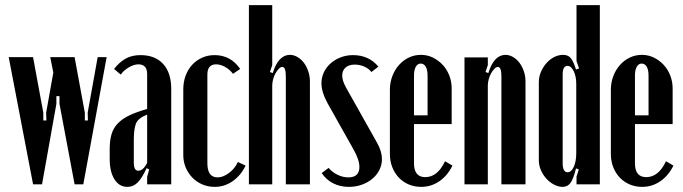

<svg xmlns="http://www.w3.org/2000/svg" viewBox="-20 -719 2663 749"><path d="M14 -496H109L149 -279V-249H161L160 -279L188 -436L176 -496H271L311 -279V-249H323L322 -279L361 -496H396L305 0H271L212 -314V-344H200V-314L144 0H109Z M408 -139Q408 -171 415 -195Q422 -219 439 -237Q456 -255 484 -268.5Q512 -282 554 -294V-430Q554 -468 520 -468Q503 -468 483 -456.5Q463 -445 451 -428L425 -450Q445 -476 469.5 -490Q494 -504 528 -504Q585 -504 616.5 -469.5Q648 -435 648 -372V0H554V-29L562 -58L552 -63Q534 -24 517 -7Q500 10 477 10Q445 10 426.5 -19.5Q408 -49 408 -98ZM519 -53Q539 -53 554 -84V-272Q518 -258 510 -236Q502 -214 502 -173V-85Q502 -53 519 -53Z M695 -370Q695 -399 704 -423.5Q713 -448 729.5 -466Q746 -484 768.5 -494Q791 -504 817 -504Q880 -504 917 -450L889 -431Q876 -448 858 -458Q840 -468 823 -468Q789 -468 789 -428V-82Q789 -27 829 -27Q850 -27 873 -44Q896 -61 908 -87L938 -73Q920 -35 888 -12.5Q856 10 818 10Q792 10 769.5 0.5Q747 -9 730.5 -26Q714 -43 704.5 -65.5Q695 -88 695 -114Z M1044 -434Q1066 -505 1111 -505Q1126 -505 1140.5 -496.5Q1155 -488 1165.5 -474Q1176 -460 1182.5 -441Q1189 -422 1189 -401V0H1095V-422Q1095 -458 1081 -458Q1075 -458 1068 -451Q1061 -444 1055 -433.5Q1049 -423 1045.5 -410Q1042 -397 1042 -385V0H951V-699H1042V-465L1033 -438Z M1429 -438Q1418 -452 1400.5 -459.5Q1383 -467 1364 -467Q1341 -467 1328 -455.5Q1315 -444 1315 -424Q1315 -405 1329 -379L1451 -162Q1470 -128 1470 -98Q1470 -76 1460 -56Q1450 -36 1432.5 -21.5Q1415 -7 1391.5 1.5Q1368 10 1341 10Q1307 10 1279.5 -4Q1252 -18 1235 -44L1262 -64Q1276 -47 1297 -37Q1318 -27 1339 -27Q1382 -27 1382 -68Q1382 -96 1358 -138L1258 -316Q1234 -360 1234 -394Q1234 -417 1243.5 -437Q1253 -457 1270 -472Q1287 -487 1309.5 -495.5Q1332 -504 1357 -504Q1419 -504 1456 -459Z M1501 -369Q1501 -397 1510.5 -422Q1520 -447 1536.5 -465.5Q1553 -484 1575 -494.5Q1597 -505 1622 -505Q1647 -505 1668.5 -494.5Q1690 -484 1706.5 -466.5Q1723 -449 1732.5 -425Q1742 -401 1742 -374V-235H1595V-82Q1595 -28 1639 -28Q1687 -28 1716 -90L1745 -73Q1726 -34 1694 -12Q1662 10 1623 10Q1597 10 1574.5 0.5Q1552 -9 1535.5 -26.5Q1519 -44 1510 -67.5Q1501 -91 1501 -118ZM1648 -269V-424Q1648 -446 1641 -458.5Q1634 -471 1621 -471Q1609 -471 1602 -458.5Q1595 -446 1595 -424V-269Z M1885 -434Q1907 -505 1952 -505Q1967 -505 1981.5 -496.5Q1996 -488 2006.5 -474Q2017 -460 2023.5 -441Q2030 -422 2030 -401V0H1936V-422Q1936 -458 1922 -458Q1916 -458 1909 -451Q1902 -444 1896 -433.5Q1890 -423 1886.5 -410Q1883 -397 1883 -385V0H1792V-495H1883V-465L1874 -438Z M2238 -58 2227 -62Q2217 -21 2205.5 -5.5Q2194 10 2175 10Q2158 10 2141 1Q2124 -8 2111 -22.5Q2098 -37 2090 -55.5Q2082 -74 2082 -93V-398Q2082 -419 2090 -438Q2098 -457 2111 -472Q2124 -487 2141 -496Q2158 -505 2177 -505Q2196 -505 2206.5 -492.5Q2217 -480 2227 -448L2239 -452L2229 -481V-699H2320V0H2229V-30ZM2228 -391Q2228 -421 2218 -441.5Q2208 -462 2194 -462Q2175 -462 2175 -429V-83Q2175 -47 2194 -47Q2209 -47 2218.5 -68.5Q2228 -90 2228 -122Z M2363 -369Q2363 -397 2372.5 -422Q2382 -447 2398.5 -465.5Q2415 -484 2437 -494.5Q2459 -505 2484 -505Q2509 -505 2530.5 -494.5Q2552 -484 2568.5 -466.5Q2585 -449 2594.5 -425Q2604 -401 2604 -374V-235H2457V-82Q2457 -28 2501 -28Q2549 -28 2578 -90L2607 -73Q2588 -34 2556 -12Q2524 10 2485 10Q2459 10 2436.5 0.5Q2414 -9 2397.5 -26.5Q2381 -44 2372 -67.5Q2363 -91 2363 -118ZM2510 -269V-424Q2510 -446 2503 -458.5Q2496 -471 2483 -471Q2471 -471 2464 -458.5Q2457 -446 2457 -424V-269Z"/></svg>

Font: Moniqa ExtBd Cond Paragraph
Style: Regular
Weight: 800
Width: 3
Designer: Rajesh Rajput
Foundry: Rajesh Rajput
Version: Version 1.000